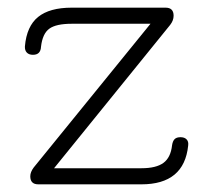

<svg xmlns="http://www.w3.org/2000/svg" viewBox="-20 -481 546 501"><path d="M80 0Q59 0 59 -21Q59 -32 68 -44L380 -428L406 -419H167Q126.5 -419 108.8 -406.2Q91 -393.5 87 -359Q86.5 -348.5 81.2 -343.2Q76 -338 66 -338Q55.5 -338 50 -343.8Q44.5 -349.5 45 -360Q49.5 -412.5 79.5 -436.8Q109.5 -461 167 -461H412Q433 -461 433 -440Q433 -427.5 424 -416L117 -37L96 -42H349Q387.5 -42 406.5 -56Q425.5 -70 429 -102Q430.5 -112.5 435.5 -117.8Q440.5 -123 451 -123Q461.5 -123 467 -117.2Q472.5 -111.5 471 -101Q460.5 0 349 0Z"/></svg>

Font: Jura Light Light
Style: Regular
Weight: 300
Version: Version 5.106